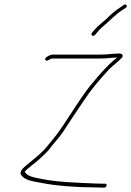

<svg xmlns="http://www.w3.org/2000/svg" viewBox="-20 -860 599 876"><path d="M413.8 -701 424.8 -714C431.5 -722.7 438.9 -730.3 447.2 -737C475.8 -760.3 506.4 -793.9 537.9 -814L553.2 -824C564.5 -830.9 556 -844.4 545.5 -838L531.2 -828C508.3 -814 485 -793.7 465.7 -774C446 -755.9 428.5 -743.9 411.1 -724L400.1 -711C391 -700.3 404.7 -690.3 413.8 -701ZM486.6 -596C491.3 -596 496.3 -596.3 501.8 -597C505.8 -597 509.9 -597.3 514.1 -598C510.5 -594 505.9 -590 500.3 -586C488.8 -576.7 476.8 -565.3 464.4 -552C439 -525.8 414.7 -497.7 391 -468C353.6 -422 304.5 -342.1 271.6 -293L250.7 -263C233.2 -236.5 210.4 -212.5 191.4 -188C177.7 -171.6 173.9 -169.4 157.6 -154C142.2 -139.4 127 -128.7 111.5 -115C95.9 -101 58.6 -78.4 80.9 -56C100.4 -35.9 130 -32.8 166 -26C237.4 -11.8 329.5 -5 416.2 -5C424 -4.3 432.6 -4 441.9 -4H454.9C460.9 -4 464.6 -7 466 -13C467.4 -19 465.1 -22 459.1 -22H446.1C437.4 -22 429.1 -22.2 421.2 -22.5C337.6 -26 244.6 -28.7 172.9 -43C139.7 -49.6 106 -53.7 92.5 -76C100.8 -87.3 110.7 -92.2 121.8 -103C137.9 -116.1 154.1 -127.9 169.5 -143C186.3 -159.4 191.2 -162.4 205.6 -180C224 -205.3 247.8 -229.8 266.1 -256C297.4 -303.4 323.4 -343.7 359.7 -397C399.4 -456.7 432.3 -494.1 476.1 -542C494.1 -560.8 520.6 -579.3 535.6 -596C540.2 -601.3 540.9 -606.2 537.9 -610.5C532.2 -618.8 517.2 -615 505 -615C499.5 -614.3 494.4 -614 489.8 -614C478.7 -612.5 456.2 -611 443.1 -611H222.1C215.4 -611 208.3 -609 200.7 -605C194.9 -600.9 182.4 -595.2 187 -587C193.2 -575.9 208 -593 217.9 -593H438.9C451.8 -593 475.7 -594.5 486.6 -596Z"/></svg>

Font: HoneyBee
Style: BLnIt
Weight: 100
Foundry: Cannot Into Space Fonts
Version: Version 0.89